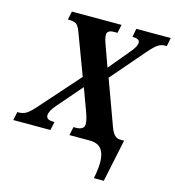

<svg xmlns="http://www.w3.org/2000/svg" viewBox="-168 -824 1041 1143"><g transform="rotate(15 352.5 -252.0)"><path d="M528 110Q528 58 506 29Q484 0 433 0H309L320 -52H334Q386 -52 386 -89Q386 -112 369 -160L318 -298L189 -149Q152 -107 152 -80Q152 -66 162.5 -59Q173 -52 201 -52H203L192 0H-37L-26 -52H-16Q11 -52 33 -67Q55 -82 91 -124L296 -355L200 -611Q188 -643 173.5 -652.5Q159 -662 131 -662H122L133 -714H439L428 -662H407Q364 -662 364 -633Q364 -610 380 -569L424 -446L532 -576Q546 -592 555.5 -608.5Q565 -625 565 -638Q565 -662 522 -662H520L530 -714H742L732 -662H723Q697 -662 676 -647.5Q655 -633 619 -591L446 -390L548 -111Q560 -79 574.5 -65.5Q589 -52 608 -52H632L577 210H516Q528 150 528 110Z"/></g></svg>

Font: Noto Serif Narrow
Style: Bold Italic
Weight: 700
Width: 4
Italic angle: -12°
Designer: Monotype Design Team
Foundry: Monotype Imaging Inc.
Version: Version 1.001